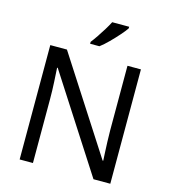

<svg xmlns="http://www.w3.org/2000/svg" viewBox="-134 -1051 1027 1158"><g transform="rotate(15 380.0 -472.0)"><path d="M663 0H558L176 -593H172Q174 -558 177 -506Q180 -454 180 -399V0H97V-714H201L582 -123H586Q585 -139 583.5 -171Q582 -203 580.5 -241Q579 -279 579 -311V-714H663ZM528 -934Q516 -916 491 -887.5Q466 -859 437.5 -830.5Q409 -802 385 -784H327V-796Q342 -815 359.5 -841Q377 -867 394 -894.5Q411 -922 422 -944H528Z"/></g></svg>

Font: Noto Sans Cypro Minoan
Style: Regular
Weight: 400
Designer: David Williams
Foundry: David Williams
Version: Version 1.503; ttfautohint (v1.8.4.7-5d5b)